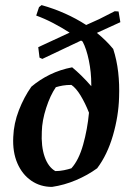

<svg xmlns="http://www.w3.org/2000/svg" viewBox="-20 -721 514 753"><path d="M184 12Q138 12 102.5 -12.5Q67 -37 48 -81Q29 -125 32 -184Q34 -237 54 -288.5Q74 -340 103 -381Q136 -409 176 -428.5Q216 -448 263 -457Q280 -443 298.5 -425Q317 -407 338 -383V-390Q338 -438 328.5 -484Q319 -530 304 -558Q301 -560 298 -562L146 -490L135 -495L130 -536L253 -593Q222 -613 188.5 -630.5Q155 -648 122 -660L133 -693L143 -701Q239 -674 318 -623L369 -646L430 -677L445 -676L452 -634L360 -592Q397 -562 424 -529Q438 -486 443.5 -438Q449 -390 447 -339Q445 -266 423 -190Q401 -114 361 -61Q324 -34 278 -14.5Q232 5 184 12ZM197 -50Q214 -50 231 -53.5Q248 -57 260 -61Q289 -93 306 -153.5Q323 -214 329 -279Q314 -317 296 -346.5Q278 -376 260 -388Q241 -388 226.5 -385.5Q212 -383 199 -379Q177 -347 161 -297.5Q145 -248 144 -205Q141 -147 155 -106.5Q169 -66 197 -50Z"/></svg>

Font: Labrada SemiBold
Style: Italic
Weight: 600
Italic angle: -7°
Designer: Mercedes Jáuregui
Foundry: Omnibus-Type Team
Version: Version 1.000; ttfautohint (v1.8.4.7-5d5b)